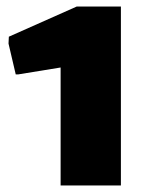

<svg xmlns="http://www.w3.org/2000/svg" viewBox="-20 -866 450 586"><path d="M165 -660 36 -639H28L6 -733L7 -754L214 -846H349V-300H165Z"/></svg>

Font: Encode Sans Normal
Style: Black
Weight: 900
Designer: Pablo Impallari, Andres Torresi
Foundry: Pablo Impallari, Andres Torresi
Version: Version 1.000; ttfautohint (v1.00) -l 8 -r 50 -G 200 -x 14 -